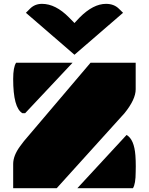

<svg xmlns="http://www.w3.org/2000/svg" viewBox="-20 -997 789 1017"><path d="M49.8 -128.4Q49.8 -172.9 86.9 -223.1L106.9 -249.5L459.5 -664.6H698.7V-523.9Q698.7 -470.7 639.6 -397.5L280.3 0H49.8ZM49.8 -578.6Q49.8 -641.6 65.4 -664.6H364.3L113.3 -397.5H98.6Q49.8 -425.8 49.8 -578.6ZM698.7 -86.4Q698.7 -22.5 684.1 0H389.6L650.4 -282.2Q690.9 -259.3 697.3 -172.9Q699.2 -146 699.2 -116.2ZM117.2 -929.2 139.2 -951.2Q164.6 -976.6 202.6 -976.6Q274.4 -976.6 345.2 -904.8L374.5 -875L402.3 -904.8Q474.1 -976.6 541.5 -976.6Q583.5 -976.6 609.4 -951.2L631.8 -929.2L374.5 -707Z"/></svg>

Font: Plaster
Style: Regular
Weight: 400
Designer: Eben Sorkin
Foundry: Eben Sorkin
Version: Version 1.007